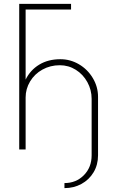

<svg xmlns="http://www.w3.org/2000/svg" viewBox="-20 -770 585 989"><path d="M485 -271V30Q485 79 462 117.5Q439 156 399.5 177.5Q360 199 312 199V173Q372 173 412 132.5Q452 92 452 30V-261Q452 -307 430 -347Q408 -387 370.5 -410.5Q333 -434 288 -434Q239 -434 198.5 -411.5Q158 -389 135 -350.5Q112 -312 112 -268V0H79V-750H346V-721H112V-360Q136 -409 182 -437Q228 -465 291 -465Q342 -465 386.5 -439Q431 -413 458 -368Q485 -323 485 -271Z"/></svg>

Font: Poiret One
Style: Regular
Weight: 400
Designer: Denis Masharov (denis.masharov@gmail.com), Cyreal (Charset Expansion)
Foundry: Denis Masharov
Version: Version 1.101